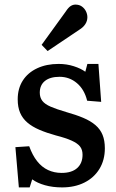

<svg xmlns="http://www.w3.org/2000/svg" viewBox="-20 -801 506 835"><path d="M62 14 47 -161 107 -165Q121 -126 141.5 -100Q162 -74 189 -61.5Q216 -49 248 -49Q292 -49 315.5 -70Q339 -91 339 -128Q339 -150 328 -164Q317 -178 291.5 -189.5Q266 -201 223 -212Q183 -223 151.5 -236.5Q120 -250 99 -268Q78 -286 67.5 -310.5Q57 -335 57 -369Q57 -416 79 -450.5Q101 -485 141.5 -504Q182 -523 235 -523Q270 -523 301 -513Q332 -503 351 -489L360 -523H408L420 -358L359 -363Q347 -412 314.5 -439.5Q282 -467 239 -467Q198 -467 175.5 -449Q153 -431 153 -398Q153 -377 164 -362.5Q175 -348 200.5 -337Q226 -326 267 -314Q310 -302 342 -288.5Q374 -275 395 -257Q416 -239 426 -214.5Q436 -190 436 -156Q436 -105 412.5 -66.5Q389 -28 347 -7Q305 14 250 14Q209 14 175.5 4.5Q142 -5 120 -21L109 14ZM187 -579 161 -606 266 -751Q277 -768 287 -774.5Q297 -781 308 -781Q325 -781 336.5 -772.5Q348 -764 354 -751.5Q360 -739 360 -726Q360 -710 351 -696Q342 -682 324 -671Z"/></svg>

Font: Literata 18pt Medium
Style: Regular
Weight: 500
Designer: Latin by Veronika Burian and Jose Scaglione. Greek by Irene Vlachou. Cyrillic by Vera Evstafieva.
Foundry: TypeTogether
Version: Version 3.103;gftools[0.9.29]